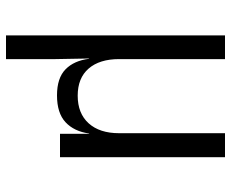

<svg xmlns="http://www.w3.org/2000/svg" viewBox="-85 -505 770 640"><g transform="rotate(90 300.0 -185.0)"><path d="M98 180V-550H177V-197Q177 -132 208.5 -95.5Q240 -59 299 -59Q358 -59 391 -95.5Q424 -132 424 -197V-550H504V0H426V-97H425Q418 -47 387.5 -18.5Q357 10 298 10Q240 10 211 -18.5Q182 -47 176 -97H175L177 15V180Z"/></g></svg>

Font: Pitagon Sans Mono Light
Style: Regular
Weight: 300
Monospace: yes
Designer: Travis Tran
Foundry: Pitagon
Version: Version 1.001; ttfautohint (v1.8.4.7-5d5b);gftools[0.9.26]